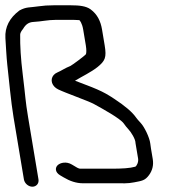

<svg xmlns="http://www.w3.org/2000/svg" viewBox="-33 -694 662 725"><path d="M73.1 -251.5C62.2 -317.2 64.2 -321 52.7 -414.5C45.6 -471.7 42.5 -521.4 43.2 -563.5C43.3 -567.8 45.8 -574.9 53.1 -583.7L53.7 -584.3L54.1 -585C64.5 -602.8 76.4 -610.3 93.7 -611.2C124.5 -612.8 146.3 -619 178 -619H244.5C249 -619 255.8 -618.7 264.6 -618.1L265.5 -618H266.3C266.5 -618 266.4 -618 266.6 -618C267.9 -617.3 276.9 -607.4 281.1 -582.5L291.1 -522.5C293.9 -505.5 293.3 -494.1 291.4 -489.3C286.9 -483.2 238.7 -447.4 232.7 -444.9C212.7 -437 197.3 -426.1 183.7 -420.5C160 -410.6 154.6 -384.3 173.3 -365.8C176.9 -362.3 181.5 -359 187 -356.3C214 -343.1 301.1 -312.6 321.5 -301.3C353.4 -283.8 421 -246.7 434.2 -227.9C440.2 -219.3 446.3 -211.7 452.6 -205C461.4 -195.8 478.4 -169.2 478.6 -155L478.6 -154.1L488.5 -95C490.7 -81.6 482.6 -66 477.5 -64.5C457.7 -58.7 426.9 -57 388.2 -57H270.2C267.7 -57 261.9 -58.2 252.5 -64.3L252.1 -64.6L238.2 -72.8C217.8 -85.1 194.7 -79.9 184.6 -70.1C174.9 -60.6 174.4 -43.9 193.8 -32.2L207.4 -24.2C230.5 -10.3 255 -2 279.4 -2H401.5C429.6 -2 448.5 -0.3 473.7 -5.5C502.7 -11.2 514.3 -11.8 529.8 -33C541.9 -49.6 547.7 -69.5 543.8 -93.3L537.1 -133.3C536.1 -139.5 535.2 -145.6 534.5 -151.8C531.9 -174.7 512.1 -215.4 497.6 -230.5C489.7 -238.9 484.2 -245.4 481.5 -249.3C466.4 -271.1 438.8 -294.2 399 -320.4C393.4 -324.1 383.7 -330.9 366.7 -340.4C348 -350.9 322.7 -361.9 290.2 -374C273.8 -380 261.3 -384.8 250.2 -389.3C250.9 -389.7 252.9 -390.8 254.2 -391.5C275.4 -404.5 311.1 -421.6 334.7 -440.4C364.1 -464.2 369.9 -476.7 362.3 -522.5L352.3 -582.5C347.1 -613.6 334.9 -639.7 309 -658.8C291.9 -671.2 266.3 -674 235.3 -674H168.8C148.9 -674 130.6 -672.8 113.9 -670.3C79.2 -665 66.5 -668.7 40.9 -654.7L40.2 -654.3L39.7 -653.9C3.3 -626.6 -15.1 -591.8 -12.6 -550.3C-11.3 -530 -8.4 -475 -5.5 -449.8C0.9 -394.1 7.9 -312.9 18.1 -251.5L57.3 -16.5C59.8 -1.5 74.3 11 89.3 11C104.4 11 114.8 -1.5 112.3 -16.5Z"/></svg>

Font: MewTooHand
Style: BdWideLta
Weight: 400
Designer: Mew Too, Robert Jablonski
Version: Version 0.77